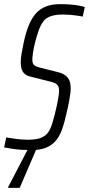

<svg xmlns="http://www.w3.org/2000/svg" viewBox="-32 -716 429 926"><path d="M117 8Q97 8 73 6.5Q49 5 26.5 1.5Q4 -2 -12 -5L-2 -53Q14 -51 32.5 -48Q51 -45 69.5 -43.5Q88 -42 102 -42Q124 -42 145 -45.5Q166 -49 183.5 -61Q201 -73 211 -97Q215 -105 220.5 -122.5Q226 -140 231.5 -162Q237 -184 242 -206.5Q247 -229 250 -248.5Q253 -268 253 -278Q253 -294 247.5 -302.5Q242 -311 231 -316Q220 -321 200 -325L113 -347Q89 -353 78.5 -369.5Q68 -386 68 -416Q68 -434 72 -457.5Q76 -481 82 -509Q92 -557 106 -592Q120 -627 140 -650Q160 -673 189 -684.5Q218 -696 258 -696Q286 -696 309.5 -694Q333 -692 351 -688.5Q369 -685 377 -682L367 -636Q358 -638 341.5 -640.5Q325 -643 306.5 -644.5Q288 -646 271 -646Q246 -646 227.5 -642Q209 -638 196 -630Q183 -622 175 -610Q163 -593 154 -567.5Q145 -542 138 -514.5Q131 -487 127.5 -464Q124 -441 124 -430Q124 -409 132.5 -402Q141 -395 160 -390L240 -370Q260 -366 275.5 -357.5Q291 -349 300 -333Q309 -317 309 -287Q309 -278 307 -263.5Q305 -249 301 -226.5Q297 -204 289 -171Q279 -124 266.5 -90Q254 -56 234.5 -34.5Q215 -13 187 -2.5Q159 8 117 8ZM7 190 8 185 113 -17H151L150 -12L63 190Z"/></svg>

Font: Saira ExtraCondensed Light
Style: Italic
Weight: 300
Width: 2
Italic angle: -12°
Designer: Hector Gatti with collaboration of the Omnibus-Type team
Foundry: Omnibus-Type
Version: Version 1.101